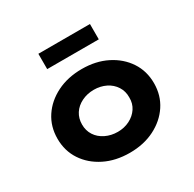

<svg xmlns="http://www.w3.org/2000/svg" viewBox="-163 -913 1107 1096"><g transform="rotate(-30 390.5 -365.5)"><path d="M392 10Q299 10 227 -26Q155 -62 114 -124Q73 -186 73 -266Q73 -346 114 -408Q155 -470 227 -506Q299 -542 392 -542Q484 -542 555.5 -506Q627 -470 668 -408Q709 -346 709 -266Q709 -186 668 -124Q627 -62 555.5 -26Q484 10 392 10ZM392 -128Q435 -128 470.5 -146Q506 -164 526.5 -195Q547 -226 546 -266Q547 -306 526.5 -338Q506 -370 470.5 -387.5Q435 -405 392 -405Q348 -405 311.5 -387Q275 -369 255 -338Q235 -307 235 -266Q235 -226 255 -195Q275 -164 311.5 -146Q348 -128 392 -128ZM221 -640V-741H561V-640Z"/></g></svg>

Font: Lexend Exa
Style: Bold
Weight: 700
Designer: Bonnie Shaver-Troup, Thomas Jockin
Foundry: Lexend
Version: Version 1.007